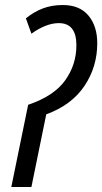

<svg xmlns="http://www.w3.org/2000/svg" viewBox="-20 -744 407 764"><path d="M105 0 164 -289Q265 -326 316 -402Q367 -478 367 -572Q367 -640 332 -682Q297 -724 230 -724Q186 -724 150.5 -710.5Q115 -697 83 -671L105 -610Q164 -652 214 -652Q284 -652 284 -564Q284 -487 239.5 -424.5Q195 -362 92 -327L25 0Z"/></svg>

Font: Noto Sans Display Condensed
Style: Italic
Weight: 400
Width: 3
Designer: Monotype Design team
Foundry: Monotype Imaging Inc.
Version: 1.000